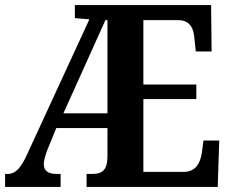

<svg xmlns="http://www.w3.org/2000/svg" viewBox="-20 -734 908 754"><path d="M0 0H218V-51H203C169 -51 152 -63 152 -90C152 -102 157 -121 165 -143L201 -231H402V-118C401 -64 380 -51 343 -51H320V0H835L841 -182H779L773 -136C767 -92 747 -59 702 -59H543V-345H751V-402H543V-655H678C725 -655 741 -626 744 -578L749 -532H811L809 -714H274V-663L331 -658L87 -129C63 -75 41 -51 10 -51H0ZM229 -289 394 -655H402V-289Z"/></svg>

Font: Noto Serif Georgian Condensed Bold
Style: Regular
Weight: 700
Width: 3
Designer: Monotype Design Team, Akaki Razmadze
Foundry: Google LLC
Version: Version 2.003